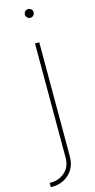

<svg xmlns="http://www.w3.org/2000/svg" viewBox="-174 -736 482 976"><g transform="rotate(-15 67.0 -248.0)"><path d="M75.2 -522.5H97.7V79.1Q97.7 117.7 80.3 145.8Q63 173.8 34.7 189Q6.3 204.1 -27.3 204.1H-36.1V181.6H-27.3Q13.2 181.6 44.2 154.3Q75.2 127 75.2 79.1ZM86.9 -654.3Q77.1 -654.3 70.3 -661.1Q63.5 -668 63.5 -677.7Q63.5 -687 70.3 -693.6Q77.1 -700.2 86.9 -700.2Q96.2 -700.2 102.8 -693.6Q109.4 -687 109.4 -677.7Q109.4 -668 102.8 -661.1Q96.2 -654.3 86.9 -654.3Z"/></g></svg>

Font: Inter 28pt Thin
Style: Regular
Weight: 250
Designer: Rasmus Andersson
Foundry: rsms
Version: Version 4.001;git-66647c0bb